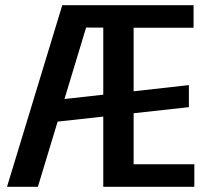

<svg xmlns="http://www.w3.org/2000/svg" viewBox="-20 -720 806 740"><path d="M220 -700H338L126 0H7ZM163 -331 708 -392V-307L163 -247ZM378 -700H726V-613H471L495 -680V-20L471 -87H729V0H378ZM471 -700V-613L281 -614L282 -700Z"/></svg>

Font: Pathway Extreme Condensed SemiBold
Style: Regular
Weight: 600
Width: 3
Version: Version 1.001;gftools[0.9.26]